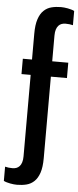

<svg xmlns="http://www.w3.org/2000/svg" viewBox="-101 -930 474 1169"><g transform="rotate(5 136.0 -345.5)"><path d="M74.7 -469.2V28.8C74.7 43.5 73.1 55.7 69.8 65.7C66.6 75.6 62.2 83.6 56.6 89.6C51.1 95.6 44.7 99.9 37.4 102.5C30 105.1 22.3 106.4 14.2 106.4C-2.8 106.4 -18.1 104.7 -31.7 101.1V188C-26.2 190.9 -19.9 193.4 -12.9 195.3C-5.9 197.3 1.2 199 8.5 200.4C15.9 201.9 23.2 203 30.5 203.6C37.8 204.3 44.4 204.6 50.3 204.6C70.8 204.6 90 202.3 107.9 197.8C125.8 193.2 141.5 184.5 155 171.6C168.5 158.8 179.1 140.9 186.8 117.9C194.4 95 198.2 65.3 198.2 28.8V-469.2H296.4V-563H198.2V-720.7C198.2 -735.4 199.9 -747.6 203.1 -757.6C206.4 -767.5 210.8 -775.5 216.3 -781.5C221.8 -787.5 228.3 -791.8 235.6 -794.4C242.9 -797 250.7 -798.3 258.8 -798.3C275.7 -798.3 291 -796.5 304.7 -793V-879.9C299.2 -882.8 292.9 -885.3 285.9 -887.2C278.9 -889.2 271.7 -890.9 264.4 -892.3C257.1 -893.8 249.8 -894.9 242.4 -895.5C235.1 -896.2 228.5 -896.5 222.7 -896.5C202.1 -896.5 182.9 -894.2 165 -889.6C147.1 -885.1 131.4 -876.4 117.9 -863.5C104.4 -850.7 93.8 -832.8 86.2 -809.8C78.5 -786.9 74.7 -757.2 74.7 -720.7V-563H18.6V-469.2Z"/></g></svg>

Font: Fjalla One
Style: Regular
Weight: 400
Designer: Irina Smirnova
Foundry: Irina Smirnova
Version: Version 1.001